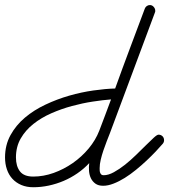

<svg xmlns="http://www.w3.org/2000/svg" viewBox="-75 -746 681 774"><path d="M529.3 -725.6Q538.1 -725.6 544.4 -718.5Q550.8 -711.4 550.8 -703.1Q550.8 -701.7 550.8 -699.7Q550.8 -697.8 549.8 -696.3L368.2 -209.5Q362.3 -194.3 355.2 -176.3Q348.1 -158.2 341.8 -139.4Q335.4 -120.6 331.1 -102.3Q326.7 -84 326.7 -67.9Q326.7 -63.5 326.9 -58.6Q327.1 -53.7 328.9 -49.3Q330.6 -44.9 333.7 -42.2Q336.9 -39.6 342.8 -39.6Q361.8 -39.6 384 -51.8Q406.2 -64 429 -82Q451.7 -100.1 473.4 -121.3Q495.1 -142.6 513.4 -160.6Q531.7 -178.7 544.9 -190.9Q558.1 -203.1 564 -203.1Q573.7 -203.1 580.1 -196.8Q586.4 -190.4 586.4 -180.7Q586.4 -172.9 581.1 -166.5Q569.3 -152.8 552.5 -135Q535.6 -117.2 515.6 -98.4Q495.6 -79.6 473.1 -61.3Q450.7 -43 428 -28.8Q405.3 -14.6 382.8 -5.9Q360.4 2.9 340.8 2.9Q321.8 2.9 309.8 -5.6Q297.9 -14.2 291.5 -27.3Q285.2 -40.5 283.9 -56.6Q282.7 -72.8 284.7 -88.4Q263.2 -65.4 237.1 -47.4Q210.9 -29.3 181.6 -16.8Q152.3 -4.4 121.3 2.2Q90.3 8.8 59.1 8.8Q32.2 8.8 11 -0.2Q-10.3 -9.3 -24.9 -25.1Q-39.6 -41 -47.1 -63Q-54.7 -85 -54.7 -111.3Q-54.7 -161.1 -32.7 -201.2Q-10.7 -241.2 25.4 -271.7Q61.5 -302.2 108.2 -324.2Q154.8 -346.2 204.1 -360.4Q253.4 -374.5 301.5 -381.3Q349.6 -388.2 389.2 -389.2Q418.5 -470.7 448.5 -550.5Q478.5 -630.4 508.8 -711.4Q511.2 -717.8 516.8 -721.7Q522.5 -725.6 529.3 -725.6ZM372.6 -345.2Q339.8 -342.8 298.6 -336.4Q257.3 -330.1 214.8 -318.6Q172.4 -307.1 131.8 -289.3Q91.3 -271.5 59.6 -246.3Q27.8 -221.2 8.5 -187.7Q-10.7 -154.3 -10.7 -111.3Q-10.7 -76.2 5.4 -55.2Q21.5 -34.2 59.1 -34.2Q100.1 -34.2 141.1 -48.8Q182.1 -63.5 218.3 -88.6Q254.4 -113.8 282.5 -147.5Q310.5 -181.2 325.2 -219.2Q337.4 -251 349.1 -282.2Q360.8 -313.5 372.6 -345.2Z"/></svg>

Font: Helvetia Verbundene
Style: Regular
Weight: 400
Designer: Peter Wiegel, original typeface by Carl Albert Fahrenwaldt 1901
Foundry: Peter Wiegel
Version: Version 2.000